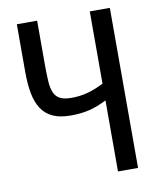

<svg xmlns="http://www.w3.org/2000/svg" viewBox="-78 -755 656 801"><g transform="rotate(-10 250.0 -355.0)"><path d="M442 -694V-16H357V-317Q318 -297 283 -288.5Q248 -280 204 -280Q159 -280 129 -293.5Q99 -307 81 -334Q63 -361 55.5 -400.5Q48 -440 48 -492V-694H134V-507Q134 -465 136 -435.5Q138 -406 146.5 -387.5Q155 -369 172.5 -360.5Q190 -352 220 -352Q256 -352 289 -361Q322 -370 357 -388V-694Z"/></g></svg>

Font: D2Coding ligature
Style: Regular
Weight: 400
Monospace: yes
Designer: Yong-Rak Park; Jeong-Hwan Yoon; Sang-Min Lee;
Foundry: NHN Corporation
Version: Version 1.3.2; Build 20180524